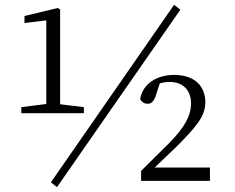

<svg xmlns="http://www.w3.org/2000/svg" viewBox="-20 -746 970 792"><path d="M326 -279V-304L228 -316V-707L218 -713L81 -680V-651L171 -662V-317L68 -304V-279ZM698 -726 190 6 215 26 724 -706ZM618 -55 706 -139C790 -223 827 -267 827 -324C827 -387 787 -437 698 -437C630 -437 569 -403 558 -337C565 -325 575 -318 589 -318C605 -318 616 -328 625 -359L639 -402C653 -406 666 -408 679 -408C735 -408 768 -374 768 -319C768 -267 739 -218 678 -156L562 -41V0H846V-55Z"/></svg>

Font: Noto Serif CJK JP Light
Style: Regular
Weight: 300
Designer: Ryoko NISHIZUKA 西塚涼子 (kana & ideographs); Frank Grießhammer (Latin, Greek & Cyrillic); Wenlong ZHANG 张文龙 (bopomofo); San
Foundry: Adobe Systems Incorporated
Version: Version 1.001;PS 1.001;hotconv 16.6.54;makeotf.lib2.5.65590